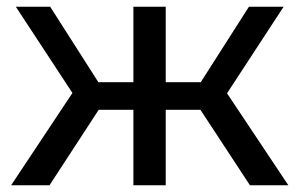

<svg xmlns="http://www.w3.org/2000/svg" viewBox="-20 -550 889 570"><path d="M575 -224 722 0H836L654 -273L822 -530H719L576 -306H472V-530H376V-306H272L129 -530H27L195 -274L13 0H127L273 -224H376V0H472V-224Z"/></svg>

Font: Rookery
Style: Regular
Weight: 400
Designer: Ryan Kimball / Julieta Ulanovsky
Foundry: Motorola Mobility LLC.
Version: Version 1.0